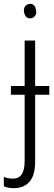

<svg xmlns="http://www.w3.org/2000/svg" viewBox="-50 -744 283 1005"><path d="M75 -689Q75 -702 81.5 -711Q88 -720 101 -723Q104 -724 109 -724Q132 -724 138 -694Q140 -686 140 -682Q140 -667 130.5 -657.5Q121 -648 106 -648Q84 -648 76 -678Q75 -682 75 -689ZM-30 231V182Q-8 191 18 191Q79 191 79 100V-248H7V-294H79V-532H134V-294H208V-248H134V102Q134 172 105.5 206Q77 240 24 241Q-8 241 -30 231Z"/></svg>

Font: Noto Sans UI NarrowLight
Style: Regular
Weight: 300
Width: 4
Designer: Monotype Design Team
Foundry: Monotype Imaging Inc.
Version: Version 1.001